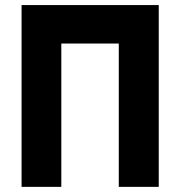

<svg xmlns="http://www.w3.org/2000/svg" viewBox="-20 -730 713 760"><path d="M222.7 -557.6Q222.7 -496.1 222.7 -433.6Q222.7 -372.1 222.7 -309.6Q222.7 -265.6 222.7 -220.7Q222.7 -176.8 222.7 -132.8Q222.7 -96.7 222.7 -61.5Q222.7 -25.4 222.7 9.8Q220.7 9.8 217.8 9.8Q215.8 9.8 212.9 9.8Q197.3 9.8 181.6 9.8Q166 9.8 150.4 9.8Q139.6 9.8 128.9 9.8Q118.2 9.8 107.4 9.8Q96.7 9.8 85.9 9.8Q75.2 9.8 65.4 9.8Q65.4 7.8 65.4 4.9Q65.4 2.9 65.4 0Q65.4 -80.1 65.4 -159.2Q65.4 -238.3 65.4 -318.4Q65.4 -373 65.4 -427.7Q65.4 -482.4 65.4 -537.1Q65.4 -580.1 65.4 -623Q65.4 -667 65.4 -710Q67.4 -710 70.3 -710Q72.3 -710 75.2 -710Q134.8 -710 194.3 -710Q252.9 -710 312.5 -710Q353.5 -710 394.5 -710Q435.5 -710 475.6 -710Q508.8 -710 542 -710Q575.2 -710 608.4 -710Q608.4 -707 608.4 -705.1Q608.4 -702.1 608.4 -700.2Q608.4 -674.8 608.4 -650.4Q608.4 -625 608.4 -599.6Q608.4 -544.9 608.4 -491.2Q608.4 -436.5 608.4 -381.8Q608.4 -327.1 608.4 -272.5Q608.4 -217.8 608.4 -163.1Q608.4 -120.1 608.4 -77.1Q608.4 -33.2 608.4 9.8Q605.5 9.8 602.5 9.8Q600.6 9.8 597.7 9.8Q582 9.8 566.4 9.8Q550.8 9.8 535.2 9.8Q524.4 9.8 513.7 9.8Q502.9 9.8 492.2 9.8Q481.4 9.8 470.7 9.8Q460.9 9.8 450.2 9.8Q450.2 7.8 450.2 4.9Q450.2 2.9 450.2 0Q450.2 -64.5 450.2 -128.9Q450.2 -193.4 450.2 -258.8Q450.2 -302.7 450.2 -346.7Q450.2 -391.6 450.2 -435.5Q450.2 -465.8 450.2 -497.1Q450.2 -527.3 450.2 -557.6Q424.8 -557.6 398.4 -557.6Q373 -557.6 347.7 -557.6Q328.1 -557.6 309.6 -557.6Q290 -557.6 270.5 -557.6Q264.6 -557.6 257.8 -557.6Q251 -557.6 245.1 -557.6Q239.3 -557.6 234.4 -557.6Q228.5 -557.6 222.7 -557.6Z"/></svg>

Font: LeFont
Style: Bold
Weight: 800
Designer: Leryon MEDIA
Version: Version 1.0